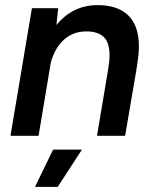

<svg xmlns="http://www.w3.org/2000/svg" viewBox="-20 -532 604 752"><path d="M105 -500H208L201 -434Q265 -512 363 -512Q441 -512 482.5 -471.5Q524 -431 524 -351Q524 -321 518 -285L516 -270L515 -265L514 -257L470 0H360L403 -257Q409 -290 409 -314Q409 -367 385.5 -388Q362 -409 318 -409Q267 -409 231 -377Q195 -345 179 -287L131 0H21ZM188 54H301L206 200H117Z"/></svg>

Font: Oak Sans Semibold
Style: Italic
Weight: 600
Italic angle: -9.49998°
Foundry: Erik Kennedy, Walven
Version: Version 1.000